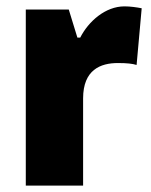

<svg xmlns="http://www.w3.org/2000/svg" viewBox="-20 -583 475 603"><path d="M371 -563C311 -563 258 -516 232 -465H223L196 -553H61V0H241V-274C241 -364 296 -385 350 -385C379 -385 396 -383 409 -379L425 -557C410 -560 389 -563 371 -563Z"/></svg>

Font: Noto Sans Sinhala SemiCondensed Black
Style: Regular
Weight: 900
Width: 4
Designer: Jelle Bosma - Monotype Design Team
Foundry: Monotype Imaging Inc.
Version: Version 2.006